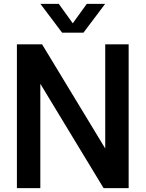

<svg xmlns="http://www.w3.org/2000/svg" viewBox="-20 -968 750 988"><path d="M67 0V-740H196.5L546 -163.5H521.5V-740H642V0H513L163.5 -576.5H187.5V0ZM299.5 -800 188 -948H282.5L364 -835H345L426.5 -948H521L409.5 -800Z"/></svg>

Font: Encode Sans SC SemiCondensed SemiBold
Style: Regular
Weight: 600
Width: 4
Designer: Multiple Designers
Foundry: Impallari Type
Version: Version 3.002